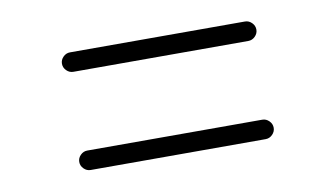

<svg xmlns="http://www.w3.org/2000/svg" viewBox="-40 -533 679 389"><g transform="rotate(-10 300.0 -339.0)"><path d="M480 -460Q488 -460 494 -454Q500 -448 500 -440Q500 -432 494 -426Q488 -420 480 -420H120Q112 -420 106 -426Q100 -432 100 -440Q100 -448 106 -454Q112 -460 120 -460ZM480 -258Q488 -258 494 -252Q500 -246 500 -238Q500 -230 494 -224Q488 -218 480 -218H120Q112 -218 106 -224Q100 -230 100 -238Q100 -246 106 -252Q112 -258 120 -258Z"/></g></svg>

Font: Tsukimi Rounded Light
Style: Regular
Weight: 300
Designer: Takashi Funayama
Foundry: Takashi Funayama
Version: Version 1.032; ttfautohint (v1.8.3)